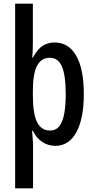

<svg xmlns="http://www.w3.org/2000/svg" viewBox="-20 -780 513 1040"><path d="M434 -270Q434 -137 393.5 -63.5Q353 10 280 10Q241 10 209 -11Q177 -32 158 -72H154Q155 -48 157 -28.5Q159 -9 159 6V240H62V-760H158V-553Q158 -508 155 -467H158Q181 -512 210 -531Q239 -550 275 -550Q352 -550 393 -478Q434 -406 434 -270ZM336 -269Q336 -372 315.5 -419.5Q295 -467 250 -467Q203 -467 180.5 -423.5Q158 -380 158 -286V-263Q158 -165 180.5 -119Q203 -73 251 -73Q285 -73 303.5 -99.5Q322 -126 329 -170Q336 -214 336 -269Z"/></svg>

Font: Noto Sans Lao Looped ExtraCondensed Medium
Style: Regular
Weight: 500
Width: 2
Designer: Mark Frömberg, Ben Mitchell
Foundry: The Fontpad Ltd
Version: Version 1.002; ttfautohint (v1.8.4.7-5d5b)